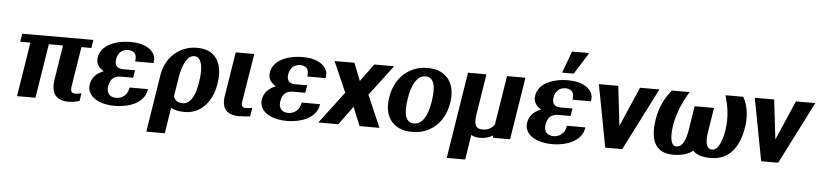

<svg xmlns="http://www.w3.org/2000/svg" viewBox="-52 -1099 6914 1618"><g transform="rotate(5 3405.5 -289.5)"><path d="M91 -459H177L104 0H260L333 -459H453L407 -168C389 -53 432 9 538 9C576 9 604 3 633 -6L643 -72L632 -69C623 -66 608 -64 593 -64C558 -64 548 -78 556 -128L609 -459H693L704 -528H102Z M706 -153C702 -128 705 -103 716 -83C748 -21 831 10 934 10C996 10 1058 -4 1102 -27C1147 -50 1188 -90 1197 -148L1199 -155H1043L1041 -148C1032 -90 985 -58 937 -58C893 -58 851 -83 862 -150C874 -224 917 -240 967 -240H1066L1076 -304H977C933 -304 899 -323 909 -384C918 -439 956 -469 1002 -469C1042 -469 1081 -450 1071 -386L1070 -378H1226L1227 -386C1231 -409 1228 -432 1218 -451C1189 -507 1117 -538 1021 -538C986 -538 953 -535 922 -528C845 -511 767 -472 753 -382C745 -329 776 -294 814 -273C762 -253 716 -216 706 -153Z M1216 203H1372L1406 -15C1434 0 1468 10 1524 10C1558 10 1590 3 1619 -10C1705 -50 1760 -136 1778 -250L1779 -260C1785 -300 1786 -337 1781 -371C1767 -467 1708 -538 1581 -538C1543 -538 1508 -532 1475 -519C1382 -483 1311 -399 1292 -280ZM1422 -114 1447 -272C1463 -370 1499 -466 1563 -466C1579 -466 1591 -461 1601 -451C1633 -418 1637 -346 1623 -259L1621 -246C1605 -143 1568 -62 1499 -62C1457 -62 1433 -80 1422 -114Z M1848 -153C1832 -50 1876 5 1982 5C2019 5 2047 2 2076 -2L2088 -74L2060 -70C2053 -69 2046 -68 2038 -68C2003 -68 1993 -81 1999 -122L2065 -528H1908Z M2162 -153C2158 -128 2161 -103 2172 -83C2204 -21 2287 10 2390 10C2452 10 2514 -4 2558 -27C2603 -50 2644 -90 2653 -148L2655 -155H2499L2497 -148C2488 -90 2441 -58 2393 -58C2349 -58 2307 -83 2318 -150C2330 -224 2373 -240 2423 -240H2522L2532 -304H2433C2389 -304 2355 -323 2365 -384C2374 -439 2412 -469 2458 -469C2498 -469 2537 -450 2527 -386L2526 -378H2682L2683 -386C2687 -409 2684 -432 2674 -451C2645 -507 2573 -538 2477 -538C2442 -538 2409 -535 2378 -528C2301 -511 2223 -472 2209 -382C2201 -329 2232 -294 2270 -273C2218 -253 2172 -216 2162 -153Z M2653 0H2822L2937 -158L3002 0H3170L3053 -270L3248 -528H3080L2971 -379L2912 -528H2744L2857 -270Z M3229 -259C3223 -220 3223 -186 3229 -153C3247 -59 3317 10 3445 10C3486 10 3525 4 3559 -10C3656 -49 3725 -135 3745 -259L3747 -269C3753 -308 3752 -342 3746 -375C3728 -469 3659 -538 3531 -538C3490 -538 3453 -532 3419 -518C3322 -479 3251 -393 3231 -269ZM3385 -257 3387 -271C3404 -379 3446 -466 3520 -466C3594 -466 3608 -381 3591 -271L3589 -257C3572 -147 3531 -62 3457 -62C3381 -62 3367 -146 3385 -257Z M3757 203H3913L3946 -7C3966 4 3992 10 4021 10C4065 10 4099 -1 4130 -19L4129 0H4275L4359 -528H4203L4137 -114C4115 -81 4084 -62 4036 -62C3972 -62 3962 -107 3975 -188L4029 -528H3873Z M4406 -153C4402 -128 4405 -103 4416 -83C4448 -21 4531 10 4634 10C4696 10 4758 -4 4802 -27C4847 -50 4888 -90 4897 -148L4899 -155H4743L4741 -148C4732 -90 4685 -58 4637 -58C4593 -58 4551 -83 4562 -150C4574 -224 4617 -240 4667 -240H4766L4776 -304H4677C4633 -304 4599 -323 4609 -384C4618 -439 4656 -469 4702 -469C4742 -469 4781 -450 4771 -386L4770 -378H4926L4927 -386C4931 -409 4928 -432 4918 -451C4889 -507 4817 -538 4721 -538C4686 -538 4653 -535 4622 -528C4545 -511 4467 -472 4453 -382C4445 -329 4476 -294 4514 -273C4462 -253 4416 -216 4406 -153ZM4663 -598H4761L4877 -782H4731Z M4980 -528 5080 0H5224L5492 -528H5328L5183 -193L5144 -528Z M5483 -275C5458 -117 5489 10 5657 10C5733 10 5786 -10 5822 -39C5847 -10 5894 10 5972 10C6137 10 6214 -115 6239 -275C6255 -379 6237 -463 6203 -525L6202 -528H6052L6054 -518C6077 -438 6092 -350 6078 -244C6066 -166 6037 -62 5979 -62C5923 -62 5919 -130 5932 -210L5964 -413H5800L5768 -210C5755 -130 5730 -62 5674 -62C5661 -62 5654 -66 5646 -75C5622 -107 5623 -173 5634 -244C5654 -350 5694 -438 5742 -518L5748 -528H5598C5544 -463 5500 -382 5483 -275Z M6299 -528 6399 0H6543L6811 -528H6647L6502 -193L6463 -528Z"/></g></svg>

Font: Aerodynamic
Style: BdObl
Weight: 500
Designer: Google
Version: Version 2.000980; 2014